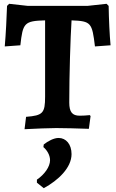

<svg xmlns="http://www.w3.org/2000/svg" viewBox="-20 -673 607 1009"><path d="M109 6C166 3 239 0 275 0C312 0 394 2 447 4L456 -63L452 -68C433 -66 415 -65 399 -65C360 -65 344 -84 344 -134C344 -278 350 -472 356 -566C459 -562 464 -554 479 -429L561 -435C556 -488 552 -574 551 -642L540 -653L439 -642H127L28 -653L17 -642C15 -585 11 -496 5 -429L87 -435C100 -552 107 -563 217 -566V-165C217 -78 205 -66 117 -59ZM210 316C287 274 356 208 356 137C356 85 327 52 288 52C263 52 233 68 210 86L208 100C227 116 243 142 243 169C243 203 214 244 174 271V287Z"/></svg>

Font: Alegreya SC
Style: Bold
Weight: 700
Designer: Juan Pablo del Peral
Foundry: Huerta Tipografica
Version: Version 2.007;PS 002.007;hotconv 1.0.88;makeotf.lib2.5.64775